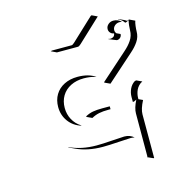

<svg xmlns="http://www.w3.org/2000/svg" viewBox="-117 -764 922 1008"><g transform="rotate(-15 343.5 -259.5)"><path d="M216.8 -537.1 223.9 -539.1H331.1Q336.4 -539.1 346.4 -548.3L467.8 -662.1L472.7 -664.1L502.7 -649.9L377.7 -532.7Q367.2 -522.9 361.1 -522.9H246.8ZM175.3 -27.6Q239.3 2.9 322.3 2.9Q354.5 2.9 407.6 -1Q460.7 -4.9 473.6 -4.9Q504.2 -4.9 525.6 14.2L521 13.2Q512.7 11.5 503.7 11.5Q490.7 11.5 437.9 15Q385 18.6 352.5 18.6Q269.8 18.6 207 -10.7L176.8 -24.9ZM178.7 -244.1Q178.7 -281.7 196 -310.7Q213.4 -339.6 244.9 -355.3Q276.4 -371.1 317.4 -371.1Q377 -371.1 414.3 -344.7L408.7 -346.2Q381.6 -355 347.4 -355Q306.9 -355 275.9 -339.5Q244.9 -324 227.8 -295.7Q210.7 -267.3 210.7 -230.2Q210.7 -195.8 226.3 -166.9Q241.9 -137.9 270 -120.4L272.2 -117.7Q228.8 -131.1 203.7 -165.4Q178.7 -199.7 178.7 -244.1ZM307.6 -156.2 309.6 -159.7Q328.9 -170.2 349.6 -174Q370.4 -177.7 400.4 -177.7H441.4V-162.1H430.7Q399.9 -162.1 378.9 -157.8Q357.9 -153.6 337.6 -142.3ZM445.8 -305.4 446.3 -308.6Q460.7 -321.5 518.4 -372.8Q576.2 -424.1 590.6 -437Q603.8 -448.7 613.3 -459.2Q622.8 -469.7 631 -481.9Q639.2 -494.1 643.3 -507.6Q647.5 -521 647.5 -535.2Q647.5 -546.1 649.3 -562.1Q651.1 -578.1 654.3 -589.1Q652.3 -588.6 645.4 -584.7Q638.4 -580.8 633.5 -580.8Q621.3 -599.1 601.3 -607.7L604 -608.4L634.3 -594.5Q640.4 -591.6 646.2 -587.4Q653.3 -591.3 657.2 -591.6L687.3 -577.4Q683.6 -567.6 681.5 -550Q679.4 -532.5 679.4 -521.2Q679.4 -506.6 675.3 -492.9Q671.1 -479.2 662.8 -466.9Q654.5 -454.6 644.9 -444Q635.3 -433.3 621.8 -421.4L475.8 -291.5ZM525.6 -520.3 526.6 -521.7Q531.7 -519.5 537.6 -519.5Q540.5 -519.5 543.9 -520.4Q547.4 -521.2 551.5 -523.3Q555.7 -525.4 558.7 -530.3Q561.8 -535.2 562.3 -542Q551 -543 543.2 -551.4Q535.4 -559.8 535.4 -571.3Q535.4 -586.2 547.2 -596.8Q559.1 -607.4 575.2 -607.4Q600.3 -607.4 619.1 -589.1L614.7 -590.6Q610.1 -591.3 605.2 -591.3Q589.6 -591.3 578.5 -581.4Q567.4 -571.5 567.4 -557.6Q567.4 -547.1 574.2 -539.3L594.5 -529.8Q594.5 -518.8 586.9 -511.1Q579.3 -503.4 567.6 -503.4ZM561.5 130.9 564 128.7 564.5 -106.4Q564.5 -134.8 585.2 -175.8Q582.3 -174.8 578.9 -172.7Q575.4 -170.7 572.3 -169.4Q569.1 -168.2 564.5 -168.2V-195.3Q564.5 -218.8 574.5 -239.5Q584.5 -260.3 602.5 -271.5L610.4 -273.4L640.4 -259.5Q628.9 -254.2 620.1 -245Q611.3 -235.8 606.3 -225.1Q601.3 -214.4 598.9 -203.2Q596.4 -192.1 596.4 -181.2V-175L618.9 -164.6Q596.4 -121.3 596.4 -92.3V144.8H592.5Z"/></g></svg>

Font: AgreloyOut1
Style: Medium
Weight: 400
Designer: gluk
Foundry: gluk
Version: Version 0.27